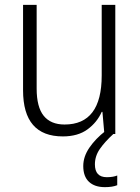

<svg xmlns="http://www.w3.org/2000/svg" viewBox="-20 -552 576 791"><path d="M455 -532V0H410L402 -91H399Q380 -48 340.5 -19Q301 10 239 10Q75 10 75 -180V-532H131V-187Q131 -111 160 -75Q189 -39 246 -39Q399 -39 399 -241V-532ZM371 125Q371 178 420 178Q434 178 445 176Q456 174 463 171V211Q453 215 440.5 217Q428 219 412 219Q370 219 346.5 197Q323 175 323 132Q323 93 348.5 56Q374 19 414 -12L447 0Q412 32 391.5 61.5Q371 91 371 125Z"/></svg>

Font: Noto Sans Lao Looped SemiCondensed Light
Style: Regular
Weight: 300
Width: 4
Designer: Mark Frömberg, Ben Mitchell
Foundry: The Fontpad Ltd
Version: Version 1.002; ttfautohint (v1.8.4.7-5d5b)